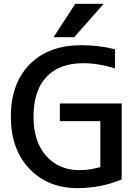

<svg xmlns="http://www.w3.org/2000/svg" viewBox="-20 -979 733 1010"><path d="M376 -959H525.4L370.1 -783.2H261.7ZM408.2 -741.2Q501 -741.2 585 -719.7V-619.1Q498 -646.5 418 -646.5Q292 -646.5 224.1 -574.2Q156.2 -502 156.2 -365.2Q156.2 -234.4 222.7 -159.2Q289.1 -84 398.4 -84Q453.1 -84 507.8 -100.6V-341.8H294.9V-434.6H620.1V-35.2Q509.8 10.7 387.7 10.7Q232.4 10.7 134.8 -91.3Q37.1 -193.4 37.1 -365.2Q37.1 -540 136.2 -640.6Q235.4 -741.2 408.2 -741.2Z"/></svg>

Font: Gen Shin Gothic Medium
Style: Regular
Weight: 500
Designer: [Source Han Sans]
Ryoko NISHIZUKA  (kana & ideographs); Paul D. Hunt (Latin, Greek & Cyrillic); Wenlong ZHANG  (bopomofo
Version: Version 1.002.20150607